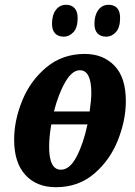

<svg xmlns="http://www.w3.org/2000/svg" viewBox="-20 -771 563 801"><path d="M505 -349Q505 -270 472 -186.5Q439 -103 373 -46.5Q307 10 213 10Q133 10 86 -41Q39 -92 39 -188Q39 -269 73 -352Q107 -435 174 -490.5Q241 -546 334 -546Q410 -546 457.5 -497Q505 -448 505 -349ZM205 -306H354Q361 -355 361 -383Q361 -478 313 -478Q281 -478 252.5 -429Q224 -380 205 -306ZM345 -252H194Q185 -201 185 -158Q185 -63 234 -63Q271 -63 299.5 -117.5Q328 -172 345 -252ZM197 -672Q197 -708 213 -729.5Q229 -751 256 -751Q278 -751 291 -737Q304 -723 304 -696Q304 -656 286.5 -637Q269 -618 246 -618Q223 -618 210 -631.5Q197 -645 197 -672ZM374 -672Q374 -707 390 -729Q406 -751 433 -751Q456 -751 468.5 -737.5Q481 -724 481 -696Q481 -656 463.5 -637Q446 -618 423 -618Q400 -618 387 -631.5Q374 -645 374 -672Z"/></svg>

Font: Noto Serif CondExtraBold
Style: Italic
Weight: 800
Width: 3
Italic angle: -12°
Designer: Monotype Design Team
Foundry: Monotype Imaging Inc.
Version: Version 1.001